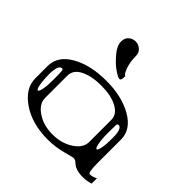

<svg xmlns="http://www.w3.org/2000/svg" viewBox="-202 -968 1155 1155"><g transform="rotate(45 375.0 -390.5)"><path d="M625 -281.2Q625 -364.3 594.7 -364.3Q585.9 -364.3 584 -350.6Q583 -341.8 583 -281.2Q583 -234.4 589.8 -198.2Q595.7 -167 604.5 -167Q613.3 -167 619.1 -198.2Q625 -228.5 625 -281.2ZM123 -351.6Q122.1 -364.3 113.3 -364.3Q83 -364.3 83 -281.2Q83 -234.4 89.8 -198.2Q95.7 -167 104.5 -167Q113.3 -167 119.1 -198.2Q125 -228.5 125 -281.2Q125 -334 123 -351.6ZM542 -167V-354.5Q542 -402.3 488.3 -430.7Q436.5 -458 354.5 -458Q272.5 -458 219.7 -431.6Q167 -405.3 167 -354.5V-167Q167 -116.2 221.7 -79.1Q276.4 -42 354.5 -42Q429.7 -42 486.3 -79.1Q542 -115.2 542 -167ZM42 -208V-312.5Q42 -398.4 131.8 -449.2Q221.7 -500 354.5 -500Q487.3 -500 577.1 -448.2Q667 -396.5 667 -312.5V-110.4Q667 -31.2 682.6 -31.2Q705.1 -31.2 729.5 -44.9V0Q697.3 10.7 667 10.7Q631.8 10.7 611.3 3.9Q589.8 -3.9 582 -10.7Q574.2 -17.6 564.5 -25.4Q554.7 -32.2 542 -32.2Q539.1 -32.2 480.5 -16.6Q418.9 0 354.5 0Q222.7 0 132.8 -60.5Q42 -122.1 42 -208ZM312.5 -792Q335.9 -792 355.5 -775.4Q375 -758.8 375 -729.5Q375 -679.7 389.6 -639.6Q404.3 -600.6 416 -600.6V-597.7Q415 -594.7 415 -591.8V-582Q415 -581.1 413.1 -573.2Q412.1 -568.4 409.2 -565.4Q406.2 -562.5 401.4 -562.5Q390.6 -562.5 354.5 -586.9Q323.2 -607.4 285.2 -652.3Q250 -693.4 250 -729.5Q250 -759.8 268.6 -775.4Q288.1 -792 312.5 -792Z"/></g></svg>

Font: okolaksMetalik
Style: bold
Weight: 700
Width: 7
Version: Version 0.6